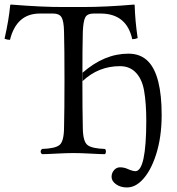

<svg xmlns="http://www.w3.org/2000/svg" viewBox="-26 -676 780 848"><path d="M338.9 -355Q435.1 -439 541 -439Q595.7 -439 628.9 -404.3Q688 -342.8 688 -168Q688 -69.8 663.1 7.1Q638.2 84 599.1 122.1Q569.3 151.9 534.2 151.9Q506.3 151.9 486.6 137.9Q466.8 124 466.8 105Q466.8 87.9 477.8 75.4Q488.8 63 503.9 63Q522.9 63 539.1 70.8Q559.1 79.6 571.8 80.1Q619.6 80.1 620.1 -142.1Q620.1 -219.7 610.4 -275.6Q600.6 -331.5 568.8 -360.4Q543 -383.8 503.9 -383.8Q408.7 -383.8 338.9 -317.9ZM256.8 -536.1Q255.9 -583 245.8 -599.6Q235.8 -616.2 209 -616.2H149.9Q46.9 -616.2 18.1 -500Q5.9 -500 -5.9 -504.9Q13.2 -588.9 19 -652.8Q19 -655.8 22.9 -655.8Q162.1 -644.5 255.9 -645H341.8Q440.9 -645 565.9 -655.8Q568.8 -655.8 568.8 -652.8Q570.8 -583 582 -507.8Q570.8 -502.9 558.1 -502.9Q533.2 -615.7 418.9 -616.2H387.2Q360.4 -616.2 351.1 -600.1Q341.8 -584 339.8 -536.1Q337.9 -473.1 337.9 -319.8Q337.9 -191.9 339.8 -108.9Q340.8 -50.8 360.4 -35.4Q379.9 -20 438 -18.1Q441.9 -14.2 441.9 -7.1Q441.9 0 438 4.9Q418 4.9 373.5 2.4Q329.1 0 299.1 0Q269 0 223.6 2.4Q178.2 4.9 159.2 4.9Q147.9 -6.3 159.2 -18.1Q217.3 -20 236.6 -35.4Q255.9 -50.8 256.8 -108.9Q258.8 -191.9 258.8 -320.8Q258.8 -464.4 256.8 -536.1Z"/></svg>

Font: Linux Libertine Display
Style: Regular
Weight: 400
Designer: Philipp H. Poll
Foundry: Philipp H. Poll
Version: Version 5.0.9